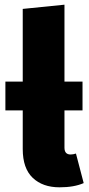

<svg xmlns="http://www.w3.org/2000/svg" viewBox="-20 -781 381 819"><path d="M234 18Q162 18 119.5 -22.5Q77 -63 77 -145V-310H3V-433H77V-743L255 -761V-433H332V-310H255V-151Q255 -122 281 -122Q292 -122 304 -126L337 0Q296 18 234 18Z"/></svg>

Font: Trujillo ExtraBold
Style: Regular
Weight: 800
Designer: Fira Sans original fonts by bBox Type GmbH, Carrois Corporate GbR, & Edenspiekermann AG / Changes by Cristiano Sobral
Foundry: Fira Sans original fonts by bBox Type GmbH, Carrois Corporate GbR, & Edenspiekermann AG / Changes by Cristiano Sobral
Version: Version 4.301;July 28, 2020;FontCreator 13.0.0.2655 64-bit